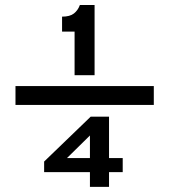

<svg xmlns="http://www.w3.org/2000/svg" viewBox="-20 -724 656 744"><path d="M40 -317.5V-390.5H576V-317.5ZM269 -432.5V-601.5H220.5V-659.5Q251 -659.5 266.5 -671.8Q282 -684 289.5 -704.5H346.5V-432.5ZM328.5 0V-57H151V-98L331.5 -272H402.5V-111.5H455.5V-57H402.5V0ZM239.5 -111.5H328.5V-199Z"/></svg>

Font: Overpass Mono Medium
Style: Regular
Weight: 500
Monospace: yes
Designer: Delve Withrington, Dave Bailey
Foundry: Delve Fonts LLC
Version: Version 4.000